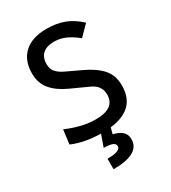

<svg xmlns="http://www.w3.org/2000/svg" viewBox="-223 -814 1031 1160"><g transform="rotate(-30 293.0 -234.0)"><path d="M269 9.8Q210 9.8 158.4 0.2Q106.9 -9.3 63 -28.3L75.7 -127Q129.4 -104 179.4 -92Q229.5 -80.1 276.9 -80.1Q345.2 -80.1 378.4 -104Q411.6 -127.9 411.6 -176.8Q411.6 -238.8 348.1 -267.6L228 -322.3Q157.2 -354.5 119.4 -399.9Q81.5 -445.3 81.5 -512.7Q81.5 -603.5 136.2 -653.3Q190.9 -703.1 291 -703.1Q360.8 -703.1 414.6 -682.6Q468.3 -662.1 518.1 -615.7L449.7 -546.4Q406.7 -581.5 369.4 -597.4Q332 -613.3 291.5 -613.3Q241.2 -613.3 213.6 -589.1Q186 -564.9 186 -517.6Q186 -483.9 204.1 -462.6Q222.2 -441.4 257.3 -424.8L358.9 -377Q436 -340.8 476.1 -295.4Q516.1 -250 516.1 -178.7Q516.1 -84.5 454.8 -37.4Q393.6 9.8 269 9.8ZM219.2 234.4V161.1Q265.6 161.1 288.3 152.3Q311 143.6 311 126Q311 108.9 291.5 100.8Q272 92.8 231.9 92.8L265.6 -2.9L332 2.4L319.8 48.8Q361.8 57.6 382.8 77.9Q403.8 98.1 403.8 130.4Q403.8 182.1 357.9 208.3Q312 234.4 219.2 234.4Z"/></g></svg>

Font: Cascadia Code PL
Style: Regular
Weight: 400
Monospace: yes
Designer: Aaron Bell
Foundry: Saja Typeworks
Version: Version 2102.003